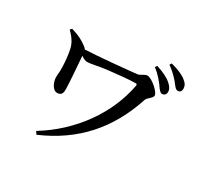

<svg xmlns="http://www.w3.org/2000/svg" viewBox="-185 -1053 1370 1332"><g transform="rotate(30 500.0 -387.0)"><path d="M827 -662C844 -637 857 -619 872 -619C891 -619 903 -632 903 -651C903 -670 895 -687 872 -708C844 -734 801 -754 747 -771L737 -756C782 -721 807 -688 827 -662ZM907 -736C927 -711 938 -692 956 -692C974 -692 984 -703 984 -723C984 -745 975 -764 948 -784C923 -804 880 -822 826 -836L816 -821C865 -785 887 -759 907 -736ZM107 -699 95 -685C135 -648 157 -610 165 -574C175 -533 180 -473 181 -435C183 -401 178 -376 178 -352C178 -321 199 -261 238 -261C275 -261 280 -287 279 -318C278 -368 267 -512 262 -572C281 -559 296 -551 313 -551C338 -551 396 -566 464 -574C531 -582 632 -592 676 -592C688 -592 690 -589 688 -576C643 -336 483 -105 245 40L260 62C528 -53 698 -245 789 -522C796 -545 835 -561 835 -584C835 -611 759 -679 722 -679C702 -679 677 -654 657 -652C580 -643 353 -622 255 -618L248 -627C209 -661 162 -683 107 -699Z"/></g></svg>

Font: Noto Serif CJK JP SemiBold
Style: Regular
Weight: 600
Designer: Ryoko NISHIZUKA 西塚涼子 (kana & ideographs); Frank Grießhammer (Latin, Greek & Cyrillic); Wenlong ZHANG 张文龙 (bopomofo); San
Foundry: Adobe
Version: Version 2.001;hotconv 1.1.0;makeotfexe 2.6.0